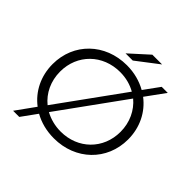

<svg xmlns="http://www.w3.org/2000/svg" viewBox="-242 -1067 1322 1322"><g transform="rotate(45 419.5 -405.5)"><path d="M587 -881H492L355 -757H425ZM753 -770H694L612 -657C557 -688 492 -706 420 -706C208 -706 52 -554 52 -350C52 -233 103 -133 187 -69L87 70H147L228 -42C283 -11 348 6 420 6C630 6 787 -145 787 -350C787 -467 736 -567 652 -631ZM125 -350C125 -517 251 -640 420 -640C477 -640 528 -626 572 -601L228 -125C164 -177 125 -257 125 -350ZM420 -60C364 -60 312 -74 268 -98L612 -574C674 -522 713 -443 713 -350C713 -183 588 -60 420 -60Z"/></g></svg>

Font: Talent
Style: Regular
Weight: 400
Designer: Mike Powis
Version: Version 1.001;hotconv 1.0.109;makeotfexe 2.5.65596